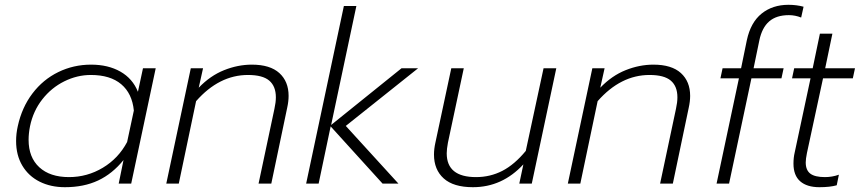

<svg xmlns="http://www.w3.org/2000/svg" viewBox="-20 -764 3592 799"><path d="M47 -177Q47 -208 54 -239Q71 -317 115 -375Q159 -433 222.5 -464Q286 -495 359 -495Q430 -495 481 -466Q532 -437 554 -382L575 -480H628L526 0H474L494 -98Q448 -41 388.5 -13Q329 15 250 15Q191 15 145 -8Q99 -31 73 -74.5Q47 -118 47 -177ZM509 -173 537 -304Q530 -375 484.5 -413.5Q439 -452 358 -452Q301 -452 247.5 -425.5Q194 -399 156 -350.5Q118 -302 105 -239Q99 -209 99 -182Q99 -109 143.5 -68Q188 -27 267 -27Q343 -27 408 -66Q473 -105 509 -173Z M774 -480H825L807 -399Q855 -449 912.5 -472Q970 -495 1028 -495Q1104 -495 1142.5 -460Q1181 -425 1181 -365Q1181 -342 1175 -315L1109 0H1056L1122 -311Q1128 -338 1128 -359Q1128 -405 1100.5 -428.5Q1073 -452 1012 -452Q892 -452 796 -343L724 0H672Z M1411 -739H1463L1358 -244L1651 -480H1720L1419 -240L1638 0H1572L1356 -238L1306 0H1254Z M1786 -121Q1786 -144 1792 -171L1858 -480H1910L1844 -170Q1839 -143 1839 -126Q1839 -27 1961 -27Q2020 -27 2070.5 -53Q2121 -79 2168 -136L2242 -480H2295L2193 0H2141L2158 -80Q2070 15 1948 15Q1867 15 1826.5 -21.5Q1786 -58 1786 -121Z M2445 -480H2496L2478 -399Q2526 -449 2583.5 -472Q2641 -495 2699 -495Q2775 -495 2813.5 -460Q2852 -425 2852 -365Q2852 -342 2846 -315L2780 0H2727L2793 -311Q2799 -338 2799 -359Q2799 -405 2771.5 -428.5Q2744 -452 2683 -452Q2563 -452 2467 -343L2395 0H2343Z M3055 -438H2978L2987 -480H3064L3088 -597Q3104 -671 3149.5 -707.5Q3195 -744 3261 -744Q3295 -744 3324 -736L3314 -691Q3289 -701 3263 -701Q3211 -701 3181 -675Q3151 -649 3140 -596L3116 -480H3241L3232 -438H3107L3014 0H2962Z M3282 -83Q3282 -108 3287 -129L3353 -438H3276L3285 -480H3362L3392 -624H3444L3414 -480H3538L3529 -438H3405L3338 -127Q3333 -102 3333 -88Q3333 -56 3352 -41.5Q3371 -27 3413 -27Q3443 -27 3471 -37L3462 7Q3434 15 3390 15Q3338 15 3310 -9.5Q3282 -34 3282 -83Z"/></svg>

Font: Prompt ExtraLight
Style: Italic
Weight: 275
Italic angle: -12°
Designer: Katatrad Team
Foundry: CadsonDemak
Version: Version 1.000